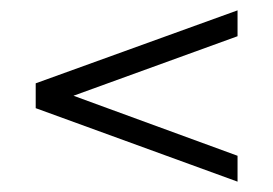

<svg xmlns="http://www.w3.org/2000/svg" viewBox="-20 -424 527 371"><path d="M122 -239 439 -354V-404L49 -263V-215L439 -73V-123Z"/></svg>

Font: Libertinus Sans
Style: Regular
Weight: 400
Designer: Philipp H. Poll, Khaled Hosny
Foundry: Caleb Maclennan
Version: Version 7.050;RELEASE